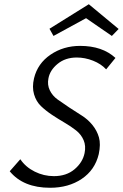

<svg xmlns="http://www.w3.org/2000/svg" viewBox="-20 -881 581 908"><path d="M387 -795 233 -711 214 -745 400 -861 541 -744 509 -711ZM141 -511Q158 -581 219 -622.5Q280 -664 359 -664Q464 -664 526 -607L482 -553Q458 -579 420 -594Q382 -609 343 -609Q289 -609 252.5 -579Q216 -549 209 -510Q203 -480 215.5 -454Q228 -428 252.5 -410.5Q277 -393 307 -373Q337 -353 366 -335Q395 -317 417 -290Q439 -263 448 -231Q457 -199 447 -152Q429 -77 366.5 -35Q304 7 217 7Q90 7 26 -71L76 -128Q101 -91 144 -69.5Q187 -48 235 -48Q294 -48 332.5 -80.5Q371 -113 380 -157Q387 -191 375.5 -218Q364 -245 340 -264Q316 -283 286 -300.5Q256 -318 226.5 -337.5Q197 -357 174 -379Q151 -401 141 -435Q131 -469 141 -511Z"/></svg>

Font: EauTestInfant
Style: Italic
Weight: 400
Italic angle: -12°
Designer: Christian Thalmann (Catharsis Fonts)
Version: Version 0.001;PS 000.001;hotconv 1.0.88;makeotf.lib2.5.64775